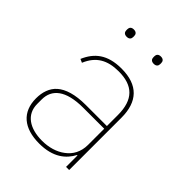

<svg xmlns="http://www.w3.org/2000/svg" viewBox="-202 -796 914 914"><g transform="rotate(45 254.5 -339.5)"><path d="M159 -642C142 -642 136 -652 136 -663V-670C136 -681 142 -691 159 -691C176 -691 182 -681 182 -670V-663C182 -652 176 -642 159 -642ZM341 -642C324 -642 318 -652 318 -663V-670C318 -681 324 -691 341 -691C358 -691 364 -681 364 -670V-663C364 -652 358 -642 341 -642ZM249 -518C154 -518 106 -477 78 -412L96 -404C124 -471 173 -499 249 -499C344 -499 393 -453 393 -349V-275H251C179 -275 131 -259 102 -234C73 -209 61 -171 61 -130C61 -38 120 12 224 12C317 12 365 -29 390 -77H393V0H414V-352C414 -460 360 -518 249 -518ZM393 -148C393 -101 373 -66 342 -43C311 -19 269 -7 224 -7C141 -7 84 -44 84 -115V-145C84 -212 133 -257 252 -257H393V-148Z"/></g></svg>

Font: Plexus Sans Thin
Style: Regular
Weight: 250
Version: Version 2.001;PS 002.001;hotconv 1.0.70;makeotf.lib2.5.58329